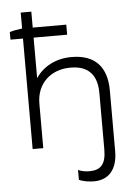

<svg xmlns="http://www.w3.org/2000/svg" viewBox="-60 -766 719 1009"><g transform="rotate(-5 299.0 -261.5)"><path d="M88 0H144V-235C144 -340 218 -409 322 -409H325C419 -409 463 -356 463 -263V35C463 114 434 142 375 142C353 142 333 138 316 130V182C339 193 371 197 395 197C471 197 519 146 519 49V-271C519 -396 457 -464 334 -464H332C251 -464 183 -428 144 -369V-583H321V-636H144V-720H88V-636C65 -633 40 -629 22 -623V-583H88Z"/></g></svg>

Font: Fixel Text Light
Style: Regular
Weight: 300
Width: 4
Designer: AlfaBravo + MacPaw
Foundry: Kyrylo Tkachov, Marchela Mozhyna, Serhii Makarenko, Maria Weinstein, Zakhar Kryvoshyya
Version: Version 1.211